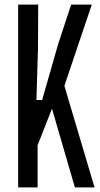

<svg xmlns="http://www.w3.org/2000/svg" viewBox="-20 -820 439 840"><path d="M59.4 0V-800H147.1L146.3 -611.6L139.4 -382.5H164.4L234.4 -627.1L291.3 -800H381.6L261.7 -444.4L393.6 0H307.7L207.4 -344.5L144.5 -184.4V0Z"/></svg>

Font: Big Shoulders Thin
Style: Regular
Weight: 100
Version: Version 2.002